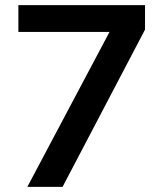

<svg xmlns="http://www.w3.org/2000/svg" viewBox="-20 -732 640 752"><path d="M52 -712H548V-616L225 0H87L409 -607H52Z"/></svg>

Font: PRinguin Sans
Style: Bold
Weight: 700
Designer: Vernon Adams
Foundry: Vernon Adams
Version: ""